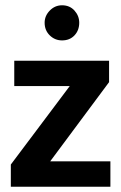

<svg xmlns="http://www.w3.org/2000/svg" viewBox="-20 -707 459 727"><path d="M393 -396 170 -96H398V0H21V-84L244 -381H34V-477H393ZM149 -621Q149 -647 168.5 -667Q188 -687 215 -687Q244 -687 262 -667Q280 -647 280 -621Q280 -592 262 -573Q244 -554 215 -554Q188 -554 168.5 -573Q149 -592 149 -621Z"/></svg>

Font: Mukta Malar
Style: Bold
Weight: 700
Designer: Aadarsh Rajan, Girish Dalvi, Yashodeep Gholap
Foundry: Ek Type
Version: Version 2.538;PS 1.000;hotconv 16.6.51;makeotf.lib2.5.65220;